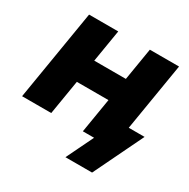

<svg xmlns="http://www.w3.org/2000/svg" viewBox="-154 -664 948 963"><g transform="rotate(30 320.0 -182.5)"><path d="M461.9 -335.4 439.5 -199.7H159.2L181.6 -335.4ZM261.2 -522.5 174.8 0H5.9L92.3 -522.5ZM613.3 -522.5 526.9 0H357.9L444.3 -522.5ZM347.2 156.2 422.9 0H379.4L401.4 -130.4H640.1L501.5 156.2Z"/></g></svg>

Font: Inter 28pt ExtraBold
Style: Italic
Weight: 800
Italic angle: -9.3988°
Designer: Rasmus Andersson
Foundry: rsms
Version: Version 4.001;git-66647c0bb